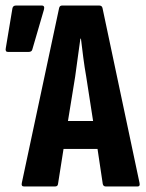

<svg xmlns="http://www.w3.org/2000/svg" viewBox="-24 -675 527 695"><path d="M63 0Q52 0 55 -13L190 -646Q192 -655 201 -655H335Q345 -655 347 -646L481 -13Q484 0 474 0H359Q350 0 348 -9L329 -136H206L186 -9Q185 0 175 0ZM248 -397 222 -237H313L288 -398Q282 -432 277.5 -466.5Q273 -501 269 -535H267Q262 -501 257.5 -466.5Q253 -432 248 -397ZM5 -487Q-6 -487 -3 -501L21 -645Q23 -655 34 -655H127Q139 -655 135 -640L93 -496Q91 -487 79 -487Z"/></svg>

Font: Sofia Sans Extra Condensed ExtraBold
Style: Regular
Weight: 800
Designer: Botio Nikoltchev, Ani Petrova
Foundry: lettersoup
Version: Version 4.101; ttfautohint (v1.8.4.7-5d5b)